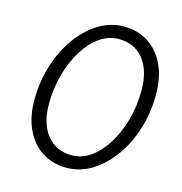

<svg xmlns="http://www.w3.org/2000/svg" viewBox="-107 -808 868 916"><g transform="rotate(15 327.0 -350.0)"><path d="M394 -711Q464 -711 516 -677Q568 -643 596.5 -581.5Q625 -520 625 -437Q625 -346 599.5 -265Q574 -184 529 -122Q484 -60 426 -24.5Q368 11 302 11Q232 11 180 -23Q128 -57 99.5 -118.5Q71 -180 71 -263Q71 -353 96.5 -434Q122 -515 167 -577.5Q212 -640 270.5 -675.5Q329 -711 394 -711ZM385 -647Q336 -647 292.5 -616.5Q249 -586 215.5 -532.5Q182 -479 162.5 -409.5Q143 -340 143 -262Q143 -165 188 -109Q233 -53 311 -53Q360 -53 403.5 -83.5Q447 -114 480.5 -167.5Q514 -221 533.5 -290.5Q553 -360 553 -438Q553 -536 508.5 -591.5Q464 -647 385 -647Z"/></g></svg>

Font: Red Hat Text VF
Style: Italic
Weight: 300
Italic angle: -12°
Designer: Pentagram, MCKL
Foundry: Pentagram, MCKL
Version: Version 1.023